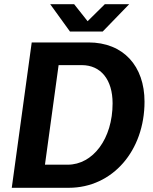

<svg xmlns="http://www.w3.org/2000/svg" viewBox="-20 -894 726 914"><path d="M36 0H307C517 0 668 -178 668 -410C668 -579 568 -692 401 -692H131ZM313 -744H469L595 -874H479L397 -793L333 -874H219ZM194 -110 259 -584H369C460 -584 516 -515 516 -402C516 -234 423 -110 302 -110Z"/></svg>

Font: Ronzino Bold
Style: Italic
Weight: 700
Italic angle: -8°
Designer: Nunzio Mazzaferro
Foundry: Collletttivo
Version: Version 1.000;Glyphs 3.3 (3337)